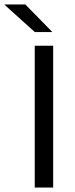

<svg xmlns="http://www.w3.org/2000/svg" viewBox="-80 -845 336 865"><path d="M159.5 0H76.5V-639H159.5ZM34 -825 155 -701.5V-700.5H77L-59.5 -823.5V-825Z"/></svg>

Font: Anek Telugu Medium
Style: Regular
Weight: 400
Version: Version 1.003